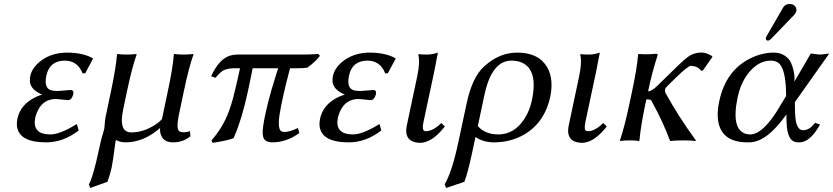

<svg xmlns="http://www.w3.org/2000/svg" viewBox="-20 -702 4166 960"><path d="M304.7 -398.9Q229 -398.9 212.4 -326.2Q211.9 -324.7 211.9 -324.2Q198.2 -259.8 237.8 -250Q250 -247.1 269.5 -247.1Q270 -247.1 283.2 -248Q327.1 -252 331.5 -252Q344.2 -252 346.4 -243.9Q348.6 -235.8 345.2 -227.1Q337.9 -202.1 319.8 -201.2Q315.9 -201.2 291.5 -204.1Q265.1 -207 259.8 -207Q191.4 -207 164.1 -138.2Q158.7 -124.5 155.8 -110.8Q141.1 -30.8 230.5 -29.8Q277.8 -29.8 354.5 -76.2Q359.4 -79.1 364.3 -82L373.5 -49.8Q296.4 9.8 210.9 9.8Q72.3 9.8 64.5 -74.2Q63.5 -90.8 66.9 -107.9Q82 -180.2 158.7 -216.8Q174.3 -224.1 190.9 -229Q131.8 -253.9 129.4 -295.9Q128.9 -308.6 131.3 -321.8Q140.6 -366.2 189 -401.4Q241.7 -438.5 314.5 -439Q395 -438.5 443.4 -411.1L444.8 -408.2L406.2 -335.9L393.1 -335Q368.2 -398.4 304.7 -398.9Z M615.7 -249 595.7 -153.8Q573.2 -47.4 628.4 -40.5Q633.3 -40 637.2 -40Q699.2 -40 761.2 -81.5Q778.8 -93.8 789.6 -106L819.8 -249Q844.2 -363.3 849.1 -429.2L851.6 -432.1Q869.1 -429.2 897.9 -429.2Q926.8 -429.2 945.8 -432.1L947.3 -429.2Q924.8 -367.2 899.9 -249L874 -126Q861.3 -63.5 874 -47.9Q881.3 -40.5 901.9 -40.5Q914.6 -41 929.7 -45.9L932.1 -21Q895.5 9.8 845.7 9.8Q791.5 9.8 781.7 -38.1Q780.8 -43.5 780.3 -47.9Q779.8 -57.6 780.3 -62Q699.2 9.3 607.9 9.8Q578.6 9.3 560.5 -2L559.6 -0.5Q558.1 3.4 557.6 4.9Q556.2 12.2 552.7 40.5Q544.9 103 538.1 136.2Q529.3 175.8 517.1 207L431.2 237.8L424.3 220.2Q445.3 184.6 476.1 40Q479 25.4 483.4 6.8Q486.3 -7.3 493.7 -30.3Q499.5 -49.8 501.5 -59.1Q502.4 -64 503.4 -78.6Q504.9 -101.6 506.8 -111.8L535.6 -249Q560.1 -365.2 564.9 -429.2L567.9 -432.1Q585.4 -429.2 614.3 -429.2Q643.1 -429.2 661.6 -432.1L663.1 -429.2Q641.1 -368.2 615.7 -249Z M1151.4 -360.8Q1107.4 -360.8 1084.5 -341.3Q1074.2 -332.5 1057.1 -313L1035.6 -320.8Q1075.7 -407.2 1129.9 -423.8Q1147 -428.7 1165.5 -429.2H1493.7Q1532.2 -429.2 1571.3 -432.1L1579.6 -422.9Q1558.6 -394.5 1517.1 -363.8Q1500.5 -360.8 1469.2 -360.8H1430.2Q1389.2 -206.1 1377.4 -126Q1366.7 -52.2 1390.1 -43.9Q1396 -42.5 1402.3 -42Q1429.2 -42.5 1469.7 -62L1476.6 -37.1Q1413.6 9.8 1340.3 9.8Q1311 9.8 1300 -8.1Q1289.1 -25.9 1295.9 -71.8Q1310.1 -169.9 1361.8 -333Q1366.7 -348.1 1371.1 -360.8H1243.2Q1238.3 -332.5 1218.8 -242.2Q1189.9 -107.4 1150.9 -18.1Q1148.9 -13.7 1147.9 -11.2Q1113.8 2 1043 12.2L1037.6 0Q1095.2 -65.9 1124.5 -145.5Q1135.7 -176.3 1145 -210Q1159.7 -266.1 1180.2 -360.8Z M1817.9 -398.9Q1742.2 -398.9 1725.6 -326.2Q1725.1 -324.7 1725.1 -324.2Q1711.4 -259.8 1751 -250Q1763.2 -247.1 1782.7 -247.1Q1783.2 -247.1 1796.4 -248Q1840.3 -252 1844.7 -252Q1857.4 -252 1859.6 -243.9Q1861.8 -235.8 1858.4 -227.1Q1851.1 -202.1 1833 -201.2Q1829.1 -201.2 1804.7 -204.1Q1778.3 -207 1772.9 -207Q1704.6 -207 1677.2 -138.2Q1671.9 -124.5 1668.9 -110.8Q1654.3 -30.8 1743.7 -29.8Q1791 -29.8 1867.7 -76.2Q1872.6 -79.1 1877.4 -82L1886.7 -49.8Q1809.6 9.8 1724.1 9.8Q1585.4 9.8 1577.6 -74.2Q1576.7 -90.8 1580.1 -107.9Q1595.2 -180.2 1671.9 -216.8Q1687.5 -224.1 1704.1 -229Q1645 -253.9 1642.6 -295.9Q1642.1 -308.6 1644.5 -321.8Q1653.8 -366.2 1702.1 -401.4Q1754.9 -438.5 1827.6 -439Q1908.2 -438.5 1956.5 -411.1L1958 -408.2L1919.4 -335.9L1906.2 -335Q1881.3 -398.4 1817.9 -398.9Z M2066.4 -321.8Q2081.1 -392.1 2071.3 -429.2L2073.7 -431.2Q2085.4 -429.2 2117.2 -429.2Q2142.6 -429.7 2169.4 -439Q2169.4 -438 2150.9 -342.8L2097.2 -90.8Q2088.9 -51.3 2103 -46.9Q2106.9 -45.9 2110.8 -45.9Q2146 -46.9 2186.5 -86.9L2204.1 -69.8Q2149.9 0 2097.7 10.3Q2089.8 11.7 2083.5 12.2Q2016.6 12.2 2011.2 -40.5Q2010.3 -55.2 2013.2 -70.8Z M2301.8 207 2210.4 237.8 2203.1 220.2Q2240.7 156.2 2271.5 9.8L2313 -184.1Q2340.8 -315.4 2399.9 -369.1Q2406.2 -375 2416 -382.8Q2483.4 -438.5 2565.9 -439Q2646.5 -438.5 2689.5 -398.9Q2747.1 -344.7 2735.8 -245.6Q2734.4 -232.9 2731.9 -221.2Q2701.7 -78.1 2582.5 -19.5Q2521.5 9.8 2448.7 9.8Q2395.5 9.3 2357.4 -17.1L2340.8 61Q2317.9 167 2301.8 207ZM2639.2 -199.2Q2663.6 -313 2624 -362.8Q2594.7 -398.4 2537.6 -398.9Q2439.5 -398.9 2402.8 -230.5Q2402.3 -228.5 2402.3 -228L2369.1 -71.8Q2404.8 -30.3 2471.2 -29.8Q2550.8 -29.8 2601.6 -106.9Q2627.9 -147 2639.2 -199.2Z M2876 -321.8Q2890.6 -392.1 2880.9 -429.2L2883.3 -431.2Q2895 -429.2 2926.8 -429.2Q2952.1 -429.7 2979 -439Q2979 -438 2960.4 -342.8L2906.7 -90.8Q2898.4 -51.3 2912.6 -46.9Q2916.5 -45.9 2920.4 -45.9Q2955.6 -46.9 2996.1 -86.9L3013.7 -69.8Q2959.5 0 2907.2 10.3Q2899.4 11.7 2893.1 12.2Q2826.2 12.2 2820.8 -40.5Q2819.8 -55.2 2822.8 -70.8Z M3138.2 -234.9Q3166.5 -367.7 3170.4 -429.2L3173.3 -432.1Q3215.3 -428.7 3260.3 -433.1Q3267.6 -433.1 3268.1 -429.2Q3268.1 -426.3 3267.1 -422.9Q3239.7 -337.4 3221.7 -251L3220.7 -245.1Q3239.7 -246.1 3268.6 -274.9L3351.6 -356Q3411.1 -414.6 3432.1 -425.8Q3457 -439 3487.3 -439.5Q3511.7 -439 3540 -421.9L3542 -417.5L3493.7 -348.6H3485.4Q3469.7 -371.1 3434.6 -373Q3418.5 -371.1 3362.8 -316.9L3318.8 -273.9Q3307.6 -262.2 3305.2 -255.9Q3303.7 -245.6 3307.1 -237.8Q3375 -115.2 3459.5 0L3456.5 2.9Q3441.9 0 3397.5 0Q3357.4 0 3330.6 2.9Q3295.9 -90.8 3241.2 -190.9Q3239.3 -194.8 3236.8 -199.2Q3231.4 -205.1 3214.4 -205.1Q3212.4 -205.1 3211.9 -205.1L3206.5 -180.2Q3183.6 -70.8 3177.2 0L3174.8 2.9Q3157.2 0 3128.4 0Q3099.6 0 3080.6 2.9L3079.6 0Q3103 -68.4 3126.5 -180.2Z M3927.2 -682.1Q3953.1 -682.1 3960.9 -661.1Q3962.9 -653.8 3961.9 -647Q3959 -636.7 3952.1 -628.9L3834.5 -506.8Q3826.7 -499.5 3820.3 -499Q3809.6 -499 3809.1 -508.8Q3809.1 -510.7 3809.1 -512.2Q3810.5 -516.6 3813.5 -522L3896 -665Q3906.2 -681.6 3927.2 -682.1ZM3954.1 -190.9 3955.6 -132.8Q3959 -51.8 3994.1 -50.8Q4022.9 -50.8 4044.4 -75.2Q4049.8 -81.5 4055.2 -87.9L4080.1 -79.1Q4037.6 -2.9 3992.2 7.8Q3981.9 10.3 3970.2 9.8Q3915.5 9.8 3913.1 -88.9Q3913.1 -90.3 3912.6 -90.8L3912.1 -129.9Q3831.1 -16.6 3762.2 3.9Q3740.7 10.3 3718.3 9.8Q3580.6 9.8 3569.3 -109.4Q3565.9 -148.4 3576.2 -195.8Q3608.9 -350.6 3734.4 -411.6Q3790.5 -438.5 3847.7 -439Q3880.4 -439 3903.1 -424.1Q3925.8 -409.2 3935.1 -387.9Q3944.3 -366.7 3948.7 -345.2Q3953.1 -323.7 3952.6 -309.1L3952.1 -293.9L4033.7 -434.1Q4041 -434.1 4057.1 -431.6Q4073.2 -429.2 4080.6 -429.2Q4088.4 -429.2 4105 -431.6Q4120.1 -434.1 4126 -434.1ZM3910.6 -222.2 3910.2 -243.2Q3907.2 -359.9 3872.6 -387.2Q3856.4 -398.9 3834.5 -398.9Q3768.1 -398.9 3716.8 -329.6Q3683.1 -282.7 3668.9 -219.2Q3633.3 -52.2 3711.4 -32.2Q3721.7 -29.8 3731.9 -29.8Q3800.3 -31.7 3885.7 -181.2Z"/></svg>

Font: Linux Biolinum Slanted O
Style: Slanted
Weight: 400
Designer: Philipp H. Poll
Foundry: Philipp H. Poll
Version: Version 1.0.4